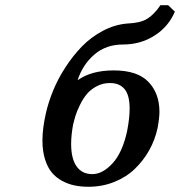

<svg xmlns="http://www.w3.org/2000/svg" viewBox="-20 -712 696 742"><path d="M629.9 -691.9 655.8 -667Q630.9 -608.4 576.9 -574.2Q522.9 -540 455.1 -540Q390.1 -540 345 -501.5Q299.8 -462.9 279.8 -401.9Q333 -439.9 419.9 -439.9Q511.2 -439.9 553.7 -395.5Q596.2 -351.1 596.2 -279.8Q596.2 -256.3 588.9 -216.8Q579.1 -171.4 556.6 -131.3Q534.2 -91.3 501 -59.3Q467.8 -27.3 421.4 -8.8Q375 9.8 321.8 9.8Q293 9.8 268.1 4.6Q243.2 -0.5 219.7 -13.2Q196.3 -25.9 179.9 -45.7Q163.6 -65.4 153.8 -96.9Q144 -128.4 144 -168.9Q144 -215.3 157.2 -273.9Q167 -316.9 185.3 -361.8Q203.6 -406.7 232.7 -451.7Q261.7 -496.6 296.6 -532.5Q331.5 -568.4 377.4 -592.8Q423.3 -617.2 472.2 -621.1Q522 -623 548.6 -639.2Q575.2 -655.3 600.1 -691.9ZM404.8 -391.1Q377 -391.1 353.8 -378.7Q330.6 -366.2 315.9 -348.9Q301.3 -331.5 289.3 -307.1Q277.3 -282.7 272 -265.4Q266.6 -248 262.2 -229Q254.9 -188.5 254.9 -155.8Q254.9 -99.1 275.9 -69.1Q296.9 -39.1 336.9 -39.1Q376.5 -39.1 414.8 -80.6Q453.1 -122.1 471.2 -205.1Q481 -255.4 481 -292Q481 -344.2 461.4 -367.7Q441.9 -391.1 404.8 -391.1Z"/></svg>

Font: Linear Smooth
Style: Bold Italic
Weight: 700
Designer: Philipp H. Poll, Flanker
Foundry: Philipp H. Poll, reworked by Flanker
Version: Version 1.061 | FøM Fix